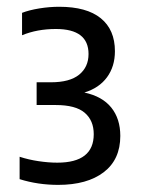

<svg xmlns="http://www.w3.org/2000/svg" viewBox="-20 -834 408 553"><path d="M147.5 -301.5Q89 -301.5 36.5 -318V-382.5Q62.5 -374 91 -369.8Q119.5 -365.5 145 -365.5Q250 -365.5 250 -447.5Q250 -487 224 -509.2Q198 -531.5 140.5 -531.5H85.5V-597H126.5Q181 -597 208 -619Q235 -641 235 -678.5Q235 -750.5 141 -750.5Q87 -750.5 43.5 -732.5V-797Q64 -805 93.5 -809.8Q123 -814.5 150.5 -814.5Q229.5 -814.5 270.2 -781.5Q311 -748.5 311 -686.5Q311 -642.5 288.2 -611.5Q265.5 -580.5 223 -567.5Q274.5 -556.5 300.5 -524.2Q326.5 -492 326.5 -442.5Q326.5 -374.5 278.8 -338Q231 -301.5 147.5 -301.5Z"/></svg>

Font: Encode Sans Condensed Condensed Medium
Style: Regular
Weight: 500
Width: 3
Designer: Multiple Designers
Foundry: Impallari Type
Version: Version 3.000; ttfautohint (v1.8.3) -l 8 -r 50 -G 200 -x 14 